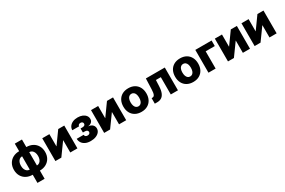

<svg xmlns="http://www.w3.org/2000/svg" viewBox="153 -2235 5862 3946"><g transform="rotate(-30 3084.0 -262.0)"><path d="M319.3 10.3Q234.4 10.3 169.9 -24.7Q105.5 -59.6 69.6 -122.3Q33.7 -185.1 33.7 -268.6Q33.7 -352.5 69.6 -415.5Q105.5 -478.5 169.9 -513.4Q234.4 -548.3 319.3 -548.3H489.3Q574.2 -548.3 638.4 -513.4Q702.6 -478.5 738.8 -415.5Q774.9 -352.5 774.9 -268.6Q774.9 -185.1 738.8 -122.3Q702.6 -59.6 638.4 -24.7Q574.2 10.3 489.3 10.3ZM319.3 -111.3H489.3Q525.4 -111.3 552 -131.3Q578.6 -151.4 593.3 -186.8Q607.9 -222.2 607.9 -269.5Q607.9 -316.4 593.3 -352.1Q578.6 -387.7 552 -407.7Q525.4 -427.7 489.3 -427.7H319.3Q283.2 -427.7 256.6 -407.7Q230 -387.7 215.3 -352.1Q200.7 -316.4 200.7 -269.5Q200.7 -222.2 215.3 -186.8Q230 -151.4 256.6 -131.3Q283.2 -111.3 319.3 -111.3ZM319.3 204.1V-727.5H489.3V204.1Z M1385.7 0H1216.3V-290H1213.4L1003.9 0H863.3V-541H1032.7V-253.4H1035.6L1242.2 -541H1385.7Z M1701.7 7.8Q1627 7.8 1575.7 -17.3Q1524.4 -42.5 1497.8 -84.5Q1471.2 -126.5 1471.2 -177.2H1635.7Q1635.7 -152.3 1653.3 -137.7Q1670.9 -123 1699.2 -123Q1728.5 -123 1745.6 -137.2Q1762.7 -151.4 1762.7 -173.3Q1762.7 -198.7 1743.9 -212.2Q1725.1 -225.6 1691.4 -225.6H1646V-321.8H1691.4Q1722.2 -321.8 1740.5 -335Q1758.8 -348.1 1758.8 -373.5Q1758.8 -395 1743.4 -409.2Q1728 -423.3 1701.7 -423.3Q1674.8 -423.3 1658.2 -410.4Q1641.6 -397.5 1641.6 -375H1481Q1481 -424.8 1508.8 -464.1Q1536.6 -503.4 1586.9 -526.1Q1637.2 -548.8 1704.1 -548.8Q1767.6 -548.8 1815.7 -528.6Q1863.8 -508.3 1891.1 -473.1Q1918.5 -438 1918.5 -392.6Q1918.5 -345.2 1886.5 -316.2Q1854.5 -287.1 1805.2 -282.7V-281.2Q1870.6 -274.9 1904.1 -240Q1937.5 -205.1 1937.5 -155.8Q1937.5 -108.4 1907.7 -71.3Q1877.9 -34.2 1824.7 -13.2Q1771.5 7.8 1701.7 7.8Z M2543 0H2373.5V-290H2370.6L2161.1 0H2020.5V-541H2189.9V-253.4H2192.9L2399.4 -541H2543Z M2905.3 10.3Q2820.8 10.3 2759 -24.7Q2697.3 -59.6 2664.3 -122.3Q2631.3 -185.1 2631.3 -268.6Q2631.3 -352.5 2664.3 -415.5Q2697.3 -478.5 2759 -513.4Q2820.8 -548.3 2905.3 -548.3Q2989.7 -548.3 3051 -513.4Q3112.3 -478.5 3145.5 -415.5Q3178.7 -352.5 3178.7 -268.6Q3178.7 -185.1 3145.5 -122.3Q3112.3 -59.6 3051 -24.7Q2989.7 10.3 2905.3 10.3ZM2905.3 -120.1Q2937 -120.1 2959.7 -138.7Q2982.4 -157.2 2994.1 -190.9Q3005.9 -224.6 3005.9 -269.5Q3005.9 -314.9 2994.1 -348.1Q2982.4 -381.3 2959.7 -399.4Q2937 -417.5 2905.3 -417.5Q2873 -417.5 2850.3 -399.4Q2827.6 -381.3 2815.9 -348.1Q2804.2 -314.9 2804.2 -269.5Q2804.2 -224.6 2815.9 -190.9Q2827.6 -157.2 2850.3 -138.7Q2873 -120.1 2905.3 -120.1Z M3222.2 0V-131.3H3239.7Q3257.8 -131.3 3270.8 -139.4Q3283.7 -147.5 3292.7 -165.8Q3301.8 -184.1 3306.6 -214.4Q3311.5 -244.6 3313 -288.6L3322.3 -541H3771.5V0H3601.6V-410.2H3484.9L3478.5 -266.1Q3474.1 -167 3448.5 -108.6Q3422.9 -50.3 3380.1 -25.1Q3337.4 0 3280.8 0Z M4133.8 10.3Q4049.3 10.3 3987.5 -24.7Q3925.8 -59.6 3892.8 -122.3Q3859.9 -185.1 3859.9 -268.6Q3859.9 -352.5 3892.8 -415.5Q3925.8 -478.5 3987.5 -513.4Q4049.3 -548.3 4133.8 -548.3Q4218.3 -548.3 4279.5 -513.4Q4340.8 -478.5 4374 -415.5Q4407.2 -352.5 4407.2 -268.6Q4407.2 -185.1 4374 -122.3Q4340.8 -59.6 4279.5 -24.7Q4218.3 10.3 4133.8 10.3ZM4133.8 -120.1Q4165.5 -120.1 4188.2 -138.7Q4210.9 -157.2 4222.7 -190.9Q4234.4 -224.6 4234.4 -269.5Q4234.4 -314.9 4222.7 -348.1Q4210.9 -381.3 4188.2 -399.4Q4165.5 -417.5 4133.8 -417.5Q4101.6 -417.5 4078.9 -399.4Q4056.2 -381.3 4044.4 -348.1Q4032.7 -314.9 4032.7 -269.5Q4032.7 -224.6 4044.4 -190.9Q4056.2 -157.2 4078.9 -138.7Q4101.6 -120.1 4133.8 -120.1Z M4881.8 -541V-409.2H4665.5V0H4495.6V-541Z M5481.4 0H5312V-290H5309.1L5099.6 0H4959V-541H5128.4V-253.4H5131.3L5337.9 -541H5481.4Z M6113.3 0H5943.8V-290H5940.9L5731.4 0H5590.8V-541H5760.3V-253.4H5763.2L5969.7 -541H6113.3Z"/></g></svg>

Font: Inter 17pt ExtraBold
Style: Regular
Weight: 800
Version: Version 4.001;git-66647c0bb